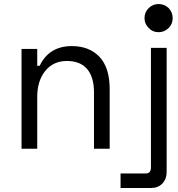

<svg xmlns="http://www.w3.org/2000/svg" viewBox="-20 -739 884 954"><path d="M165 -258V0H87V-496H165V-412H177Q224 -510 337 -510Q423 -510 474 -457Q525 -403 525 -296V0H447V-280Q447 -357 412 -397Q378 -436 312 -436Q246 -436 206 -388Q165 -338 165 -258ZM719 -699Q739 -719 768 -719Q796 -719 818 -699Q838 -677 838 -649Q838 -620 818 -600Q797 -579 768 -579Q738 -579 719 -600Q698 -620 698 -649Q698 -678 719 -699ZM730 -429V-501H808V117Q808 150 787 173Q765 195 731 195H579V123H703Q730 123 730 93Z"/></svg>

Font: Rilu
Style: Regular
Weight: 500
Designer: Alí Sinisterra
Foundry: Alí Sinisterra
Version: 0.1